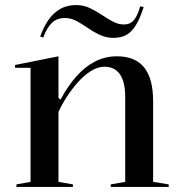

<svg xmlns="http://www.w3.org/2000/svg" viewBox="-20 -737 712 757"><path d="M645.1 -10V0H416.8V-10L473.7 -20V-354.1Q473.7 -413.9 452.9 -443.9Q432 -473.9 391.7 -473.9Q365.3 -473.9 338.5 -457Q311.7 -440.2 287.4 -412.9Q263.1 -385.7 243.2 -354.9Q223.2 -324 210.5 -295.7V-20L267.4 -10V0H44.8V-10L100.5 -20V-469.7H39.1V-480.7L210.5 -515V-350.9L218.5 -344Q246.2 -396 279.8 -434.4Q313.4 -472.8 353.6 -493.9Q393.8 -515 440.4 -515Q479.6 -515 507 -502.7Q534.5 -490.4 551.3 -467.3Q568 -444.2 575.9 -411.9Q583.7 -379.5 583.7 -338.9V-20ZM427.8 -587.7Q398.4 -587.7 373.3 -599.5Q348.3 -611.3 325.9 -626.9Q303.5 -642.5 281.5 -654.3Q259.6 -666 235.8 -666Q204.6 -666 184.8 -647.1Q165 -628.2 150.4 -588.9L138.3 -592.6Q150.8 -628.2 169.6 -656.4Q188.5 -684.5 216 -700.8Q243.4 -717.1 280.6 -717.1Q308.9 -717.1 333.5 -705.5Q358 -694 380.5 -678.8Q402.9 -663.6 424.8 -652.1Q446.7 -640.5 468.7 -640.5Q493.8 -640.5 508.2 -658.1Q522.6 -675.7 532.6 -712L546.5 -709.2Q532.2 -664.7 515.9 -638.1Q499.6 -611.5 478.8 -599.6Q457.9 -587.7 427.8 -587.7Z"/></svg>

Font: Kalnia Thin
Style: Regular
Weight: 100
Version: Version 1.105